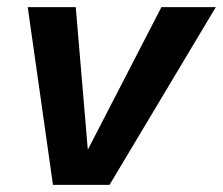

<svg xmlns="http://www.w3.org/2000/svg" viewBox="-20 -520 627 540"><path d="M434 -500H587L288 0H129L58 -500H193L227 -99Z"/></svg>

Font: Elaine Sans SemiBold
Style: Italic
Weight: 600
Italic angle: -13°
Designer: Wei Huang
Foundry: Wei Huang
Version: Version 2.001;December 24, 2019;FontCreator 12.0.0.2547 64-b